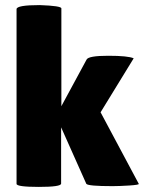

<svg xmlns="http://www.w3.org/2000/svg" viewBox="-20 -728 571 754"><path d="M45 -692Q45 -708 136 -708Q221 -705 221 -695V-311L320 -494Q327 -509 405 -509Q483 -509 505 -499L375 -287L525 -6Q527 -2 487.5 0.5Q448 3 422 3Q326 3 319 -6L220 -228V-7Q220 6 132.5 6Q45 6 45 -6Z"/></svg>

Font: Lilita One
Style: Regular
Weight: 400
Designer: Juan Montoreano
Foundry: Juan Montoreano
Version: Version 1.002